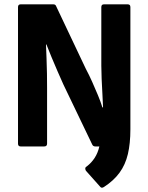

<svg xmlns="http://www.w3.org/2000/svg" viewBox="-20 -675 683 885"><path d="M442 186 376 112Q373 107 373 101.5Q373 96 380 92Q402 75 416.5 52.5Q431 30 438 0H419Q409 0 405 -9L272 -286Q259 -315 245 -347Q231 -379 218 -410.5Q205 -442 194 -470H192Q193 -440 194.5 -405Q196 -370 196.5 -335.5Q197 -301 197 -270V-13Q197 0 184 0H75Q63 0 63 -13V-642Q63 -655 75 -655H226Q236 -655 239 -646L375 -359Q391 -329 405 -297.5Q419 -266 431.5 -236Q444 -206 452 -180H455Q454 -208 452 -242.5Q450 -277 448.5 -311.5Q447 -346 447 -372V-642Q447 -655 459 -655H569Q581 -655 581 -642V-79Q581 -14 569.5 35Q558 84 531 121Q504 158 459 187Q448 194 442 186Z"/></svg>

Font: Sofia Sans Semi Condensed ExtraBold
Style: Regular
Weight: 800
Designer: Botio Nikoltchev, Ani Petrova
Foundry: lettersoup
Version: Version 4.100